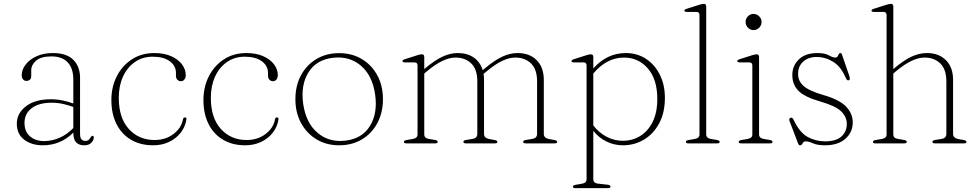

<svg xmlns="http://www.w3.org/2000/svg" viewBox="-20 -746 5089 999"><path d="M67.5 -102.5Q67.5 -156 114.8 -192.8Q162 -229.5 244.5 -229.5Q277 -229.5 306.5 -223.2Q336 -217 361.5 -207.5V-331.5Q361.5 -391 332 -421.8Q302.5 -452.5 247.5 -452.5Q193 -452.5 167.8 -430.5Q142.5 -408.5 142.5 -379V-350Q142.5 -337.5 135.2 -331.2Q128 -325 117 -325Q106.5 -325 99.8 -333.2Q93 -341.5 93 -354Q93 -383.5 113.2 -410Q133.5 -436.5 170 -453.2Q206.5 -470 255 -470Q326.5 -470 361.5 -434.8Q396.5 -399.5 396.5 -341.5V-50Q396.5 -29.5 403.8 -21.2Q411 -13 422.5 -13Q437.5 -13 443 -19.5Q448.5 -26 452 -32Q456.5 -39.5 461.5 -39.5Q468 -39.5 468 -30.5Q468 -16.5 455.2 -3.2Q442.5 10 419 10Q390 10 375.8 -5.5Q361.5 -21 361.5 -56Q295 10 203 10Q144 10 105.8 -19.2Q67.5 -48.5 67.5 -102.5ZM107.5 -106.5Q107.5 -61 136.2 -36.5Q165 -12 209 -12Q250.5 -12 290 -29.2Q329.5 -46.5 361.5 -80V-189.5Q336.5 -198.5 308.5 -205Q280.5 -211.5 248.5 -211.5Q182 -211.5 144.8 -183Q107.5 -154.5 107.5 -106.5Z M946.5 -355.5Q946.5 -341.5 939.5 -332.5Q932.5 -323.5 921.5 -323.5Q910.5 -323.5 903 -331Q895.5 -338.5 895.5 -352V-366.5Q895.5 -403.5 863.5 -427.2Q831.5 -451 774.5 -451Q722 -451 682.2 -423.5Q642.5 -396 620.2 -347.8Q598 -299.5 598 -237.5Q598 -132.5 650.2 -75Q702.5 -17.5 784 -17.5Q842 -17.5 883 -49Q924 -80.5 932 -125Q933.5 -135 942 -135Q951 -135 950 -125.5Q944.5 -87 920.8 -56.2Q897 -25.5 860 -7.8Q823 10 777 10Q710.5 10 661.5 -19Q612.5 -48 586 -101Q559.5 -154 559.5 -225.5Q559.5 -293.5 587.5 -348.8Q615.5 -404 665.8 -437Q716 -470 783 -470Q833.5 -470 870.2 -453.8Q907 -437.5 926.8 -411.2Q946.5 -385 946.5 -355.5Z M1425.5 -355.5Q1425.5 -341.5 1418.5 -332.5Q1411.5 -323.5 1400.5 -323.5Q1389.5 -323.5 1382 -331Q1374.5 -338.5 1374.5 -352V-366.5Q1374.5 -403.5 1342.5 -427.2Q1310.5 -451 1253.5 -451Q1201 -451 1161.2 -423.5Q1121.5 -396 1099.2 -347.8Q1077 -299.5 1077 -237.5Q1077 -132.5 1129.2 -75Q1181.5 -17.5 1263 -17.5Q1321 -17.5 1362 -49Q1403 -80.5 1411 -125Q1412.5 -135 1421 -135Q1430 -135 1429 -125.5Q1423.5 -87 1399.8 -56.2Q1376 -25.5 1339 -7.8Q1302 10 1256 10Q1189.5 10 1140.5 -19Q1091.5 -48 1065 -101Q1038.5 -154 1038.5 -225.5Q1038.5 -293.5 1066.5 -348.8Q1094.5 -404 1144.8 -437Q1195 -470 1262 -470Q1312.5 -470 1349.2 -453.8Q1386 -437.5 1405.8 -411.2Q1425.5 -385 1425.5 -355.5Z M1745 -469.5Q1811 -469.5 1862.5 -438.8Q1914 -408 1943.2 -354Q1972.5 -300 1972.5 -230Q1972.5 -160 1943.5 -105.8Q1914.5 -51.5 1863.2 -20.8Q1812 10 1744.5 10Q1678.5 10 1627.2 -20.8Q1576 -51.5 1546.5 -105.8Q1517 -160 1517 -229.5Q1517 -300 1546 -354Q1575 -408 1626.2 -438.8Q1677.5 -469.5 1745 -469.5ZM1779.5 -14.5Q1864.5 -25 1905 -90.8Q1945.5 -156.5 1932 -253.5Q1917.5 -354.5 1856.8 -405.2Q1796 -456 1710 -445Q1625 -434.5 1584.5 -368.8Q1544 -303 1557.5 -206Q1572 -105.5 1632.8 -54.5Q1693.5 -3.5 1779.5 -14.5Z M2187.5 -449.5V-386.5L2189 -388Q2242.5 -433 2282.8 -451.5Q2323 -470 2362.5 -470Q2411 -470 2444.8 -446.8Q2478.5 -423.5 2491.5 -381L2500 -388Q2553.5 -433 2593.8 -451.5Q2634 -470 2673.5 -470Q2735 -470 2772.2 -433Q2809.5 -396 2809.5 -330V-49.5Q2809.5 -27.5 2837 -22.5L2864.5 -17.5Q2879 -15 2879 -8Q2879 0 2866.5 0H2715.5Q2702 0 2702 -8Q2702 -15.5 2717 -18L2749 -23Q2774.5 -27 2774.5 -49.5V-323Q2774.5 -385 2743 -415.8Q2711.5 -446.5 2661 -446.5Q2630 -446.5 2593.5 -429.5Q2557 -412.5 2511 -374L2496 -361.5Q2498.5 -346.5 2498.5 -330V-49.5Q2498.5 -27.5 2526 -22.5L2553.5 -17.5Q2568 -15 2568 -8Q2568 0 2555.5 0H2404.5Q2391 0 2391 -8Q2391 -15.5 2406 -18L2438 -23Q2463.5 -27 2463.5 -49.5V-323Q2463.5 -385 2432 -415.8Q2400.5 -446.5 2350 -446.5Q2319 -446.5 2282.5 -429.5Q2246 -412.5 2200 -374L2187.5 -363.5V-46.5Q2187.5 -27 2212 -23L2242 -18Q2257.5 -15.5 2257.5 -8Q2257.5 0 2244 0H2094Q2081.5 0 2081.5 -8Q2081.5 -15 2096 -17.5L2128 -23Q2152.5 -27.5 2152.5 -46V-405Q2152.5 -421.5 2136.5 -421.5H2087.5Q2074 -421.5 2074 -428Q2074 -434 2086.5 -438L2149.5 -458Q2166.5 -463.5 2175 -463.5Q2187.5 -463.5 2187.5 -449.5Z M3067 -449.5V-390Q3138.5 -470 3236 -470Q3295 -470 3341 -440Q3387 -410 3413.2 -357.2Q3439.5 -304.5 3439.5 -237Q3439.5 -159.5 3409.8 -104.2Q3380 -49 3330.5 -19.5Q3281 10 3221.5 10Q3175.5 10 3135.2 -9.8Q3095 -29.5 3067 -65.5V186.5Q3067 207 3091.5 209.5L3141 215Q3156.5 216.5 3156.5 225Q3156.5 233 3143 233H2973.5Q2961 233 2961 225Q2961 218 2975.5 215.5L3007.5 210Q3032 206 3032 187V-405Q3032 -421.5 3016 -421.5H2967Q2953.5 -421.5 2953.5 -428Q2953.5 -434 2966 -438L3029 -458Q3046 -463.5 3054.5 -463.5Q3067 -463.5 3067 -449.5ZM3226.5 -446.5Q3137 -446.5 3067 -363.5V-93.5Q3096 -55.5 3136 -34.5Q3176 -13.5 3220 -13.5Q3270.5 -13.5 3311.2 -38.5Q3352 -63.5 3376 -112.2Q3400 -161 3400 -231Q3400 -333.5 3350.8 -390Q3301.5 -446.5 3226.5 -446.5Z M3654.5 -712V-46.5Q3654.5 -27 3679 -23L3709 -18Q3724.5 -15.5 3724.5 -8Q3724.5 0 3711 0H3561Q3548.5 0 3548.5 -8Q3548.5 -15 3563 -17.5L3595 -23Q3619.5 -27.5 3619.5 -46V-667.5Q3619.5 -684 3603.5 -684H3554.5Q3541 -684 3541 -690.5Q3541 -696.5 3553.5 -700.5L3616.5 -720.5Q3633.5 -726 3642 -726Q3654.5 -726 3654.5 -712Z M3900.5 -589.5Q3883.5 -589.5 3871.5 -602Q3859.5 -614.5 3859.5 -631.5Q3859.5 -649 3871.5 -661.2Q3883.5 -673.5 3900.5 -673.5Q3918 -673.5 3930.2 -661Q3942.5 -648.5 3942.5 -631.5Q3942.5 -614.5 3930.2 -602Q3918 -589.5 3900.5 -589.5ZM3929.5 -449.5V-46.5Q3929.5 -27 3954 -23L3984 -18Q3999.5 -15.5 3999.5 -8Q3999.5 0 3986 0H3836Q3823.5 0 3823.5 -8Q3823.5 -15 3838 -17.5L3870 -23Q3894.5 -27.5 3894.5 -46V-405Q3894.5 -421.5 3878.5 -421.5H3829.5Q3816 -421.5 3816 -428Q3816 -434 3828.5 -438L3891.5 -458Q3908.5 -463.5 3917 -463.5Q3929.5 -463.5 3929.5 -449.5Z M4228.5 -449.5Q4186 -449.5 4159.2 -425.5Q4132.5 -401.5 4132.5 -361.5Q4132.5 -324 4161.2 -298.5Q4190 -273 4267.5 -250.5Q4348.5 -227 4382.8 -190.8Q4417 -154.5 4417 -109.5Q4417 -58 4378.8 -24Q4340.5 10 4272.5 10Q4233 10 4210.2 -0.2Q4187.5 -10.5 4172.5 -10.5Q4163.5 -10.5 4159.5 -5.2Q4155.5 0 4152.5 5.2Q4149.5 10.5 4143 10.5Q4136.5 10.5 4132.5 0.5L4088.5 -115Q4083 -129 4093 -133Q4102.5 -136.5 4108 -125Q4140.5 -55.5 4183 -33Q4225.5 -10.5 4272.5 -10.5Q4329.5 -10.5 4357.8 -35.5Q4386 -60.5 4386 -101.5Q4386 -137.5 4357 -166.2Q4328 -195 4247.5 -218Q4167 -241 4134.8 -273.2Q4102.5 -305.5 4102.5 -355.5Q4102.5 -404.5 4136.8 -437.2Q4171 -470 4233 -470Q4271.5 -470 4292.5 -458.2Q4313.5 -446.5 4325 -446.5Q4334.5 -446.5 4338.2 -452.5Q4342 -458.5 4344.5 -464.2Q4347 -470 4353 -470Q4358.5 -470 4360.5 -463L4398 -354Q4401 -346 4401.8 -338.2Q4402.5 -330.5 4395.5 -328Q4387 -325.5 4379.5 -343Q4355.5 -399.5 4315 -424.5Q4274.5 -449.5 4228.5 -449.5Z M4628 -712V-386.5L4629.5 -388Q4683 -433 4723.2 -451.5Q4763.5 -470 4803 -470Q4864.5 -470 4901.8 -433Q4939 -396 4939 -330V-49.5Q4939 -27.5 4966.5 -22.5L4994 -17.5Q5008.5 -15 5008.5 -8Q5008.5 0 4996 0H4845Q4831.5 0 4831.5 -8Q4831.5 -15.5 4846.5 -18L4878.5 -23Q4904 -27 4904 -49.5V-323Q4904 -385 4872.5 -415.8Q4841 -446.5 4790.5 -446.5Q4759.5 -446.5 4723 -429.5Q4686.5 -412.5 4640.5 -374L4628 -363.5V-46.5Q4628 -27 4652.5 -23L4682.5 -18Q4698 -15.5 4698 -8Q4698 0 4684.5 0H4534.5Q4522 0 4522 -8Q4522 -15 4536.5 -17.5L4568.5 -23Q4593 -27.5 4593 -46V-667.5Q4593 -684 4577 -684H4528Q4514.5 -684 4514.5 -690.5Q4514.5 -696.5 4527 -700.5L4590 -720.5Q4607 -726 4615.5 -726Q4628 -726 4628 -712Z"/></svg>

Font: Fraunces 9pt S000 Thin
Style: Regular
Weight: 100
Version: Version 1.000; ttfautohint (v1.8.3)